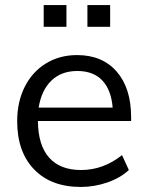

<svg xmlns="http://www.w3.org/2000/svg" viewBox="-20 -733 584 760"><path d="M499 -254H130Q131 -158 174.5 -109Q218 -60 301 -60Q389 -60 463 -119L490 -60Q457 -29 405.5 -11Q354 7 300 7Q182 7 115 -62.5Q48 -132 48 -253Q48 -330 78 -389.5Q108 -449 162 -482Q216 -515 285 -515Q385 -515 442 -449.5Q499 -384 499 -269ZM133 -307H426Q420 -378 384.5 -415Q349 -452 286 -452Q223 -452 183.5 -414Q144 -376 133 -307ZM153 -713H243V-627H153ZM326 -713H416V-627H326Z"/></svg>

Font: Muli
Style: Regular
Weight: 400
Designer: Vernon Adams
Foundry: Vernon Adams
Version: Version 2.000